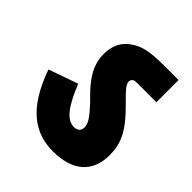

<svg xmlns="http://www.w3.org/2000/svg" viewBox="-168 -735 820 820"><g transform="rotate(45 242.5 -324.5)"><path d="M462 -187C462 -255 440 -307 358 -388C306 -439 297 -452 297 -468C297 -473 299 -478 303 -482C308 -487 315 -488 329 -488H443V-622H356C263 -622 228 -611 193 -587C157 -562 138 -526 138 -475C138 -407 173 -355 240 -291C295 -233 302 -215 302 -193C302 -176 290 -164 269 -164C226 -164 191 -208 151 -308L18 -261C82 -80 174 -27 279 -27C398 -27 462 -85 462 -187Z"/></g></svg>

Font: Noto Sans Condensed Black
Style: Italic
Weight: 900
Width: 3
Italic angle: -12°
Designer: Monotype Design Team
Foundry: Monotype Imaging Inc.
Version: Version 2.013